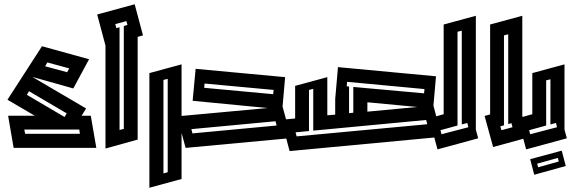

<svg xmlns="http://www.w3.org/2000/svg" viewBox="-20 -694 2695 901"><path d="M15 -226 177 -477 398 -416 324 -279 132 -333 384 -185 363 -151H406L432 0H44L18 -151H143ZM192 -383 295 -355 305 -373 202 -401ZM283 -145 293 -162 116 -266 106 -249ZM355 -66 352 -86H94L98 -66Z M436 -626 612 -674 651 -528 626 -521V-39L475 3V-480ZM541 -566V-84L561 -89V-572L578 -577L573 -595L521 -581L526 -562Z M681 187V-351L832 -392V146ZM747 -319V120L767 114V-324Z M851 0 811 -148 1236 -187 884 -221 898 -371 1318 -332 1306 -194 1346 -46ZM938 -282 1262 -252 1264 -272 940 -302ZM1273 -125 878 -88 883 -68 1278 -105Z M1300 -132 1365 -138V-291L1516 -332V-153L1553 -156V-229L1566 -379L2026 -336L2014 -198L2053 -52L1339 15ZM1618 -288V-163L1638 -165V-286L1970 -256L1972 -276L1609 -310L1607 -289ZM1430 -79 1367 -73 1372 -54 1985 -111 1980 -131 1450 -81V-277L1430 -272ZM1704 -214V-170L1938 -192Z M1994 -139 2062 -158V-579L2213 -620V-86L2224 -45L2033 7ZM2147 -110V-550L2127 -545V-105L2047 -83L2052 -64L2178 -97L2173 -117Z M2254 -150 2280 -157V-579L2431 -620V-150L2458 -49L2294 -4ZM2345 -106 2328 -101 2333 -83 2385 -97 2380 -116 2365 -112V-533L2345 -528Z M2410 -139 2478 -158V-351L2629 -392V-86L2640 -45L2449 7ZM2563 -110V-322L2543 -317V-105L2463 -83L2468 -64L2594 -97L2589 -117ZM2487 126 2468 53 2616 13 2635 85ZM2505 91 2602 64 2598 47 2501 74Z"/></svg>

Font: Blaka Hollow
Style: Regular
Weight: 400
Designer: Mohamed Gaber
Foundry: Kief Type Foundry
Version: Version 1.003; ttfautohint (v1.8.4.7-5d5b)